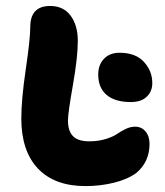

<svg xmlns="http://www.w3.org/2000/svg" viewBox="-20 -671 556 647"><path d="M268.1 -43.9Q164.1 -43.9 107.9 -103Q51.8 -162.1 51.8 -272Q51.8 -335.4 66.9 -438Q82 -540.5 82 -580.1Q82 -650.9 148.9 -650.9Q193.8 -650.9 218 -618.2Q242.2 -585.4 242.2 -533.2Q242.2 -478 225.6 -383.8Q209 -289.6 209 -265.1Q209 -230 225.8 -212.4Q242.7 -194.8 280.8 -194.8Q311.5 -194.8 336.4 -202.6Q361.3 -210.4 374.3 -219.5Q387.2 -228.5 403.3 -236.3Q419.4 -244.1 435.1 -244.1Q457 -244.1 470.5 -228Q483.9 -211.9 483.9 -186Q483.9 -125.5 439 -87.9Q408.2 -65.9 362.5 -54.9Q316.9 -43.9 268.1 -43.9ZM420.9 -327.1Q367.7 -327.1 339.4 -351.1Q311 -375 311 -419.9Q311 -453.1 330.6 -473.1Q350.1 -493.2 382.8 -493.2Q437 -493.2 465.1 -462.4Q493.2 -431.6 493.2 -391.1Q493.2 -362.8 474.4 -345Q455.6 -327.1 420.9 -327.1Z"/></svg>

Font: Shantell Sans Irregular
Style: Bold
Weight: 700
Designer: Stephen Nixon, Anya Danilova, Shantell Martin
Foundry: Arrow Type
Version: Version 1.006;[9816181b4]